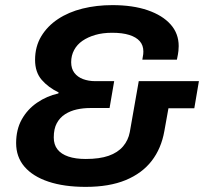

<svg xmlns="http://www.w3.org/2000/svg" viewBox="-20 -718 804 750"><path d="M315 12Q230 12 169 -8.5Q108 -29 75.5 -67Q43 -105 43 -159Q43 -212 65 -251.5Q87 -291 125 -317Q163 -343 208 -353L209 -357Q169 -376 143 -406Q117 -436 117 -484Q117 -536 141 -576Q165 -616 206.5 -643.5Q248 -671 302.5 -684.5Q357 -698 419 -698Q499 -698 557 -678Q615 -658 646.5 -622.5Q678 -587 678 -538Q678 -531 677 -519.5Q676 -508 671 -485H536Q539 -500 539.5 -506.5Q540 -513 540 -517Q540 -541 526 -557Q512 -573 485 -581.5Q458 -590 418 -590Q381 -590 352 -581.5Q323 -573 302 -558.5Q281 -544 269.5 -522.5Q258 -501 258 -475Q258 -450 270.5 -433.5Q283 -417 304.5 -409Q326 -401 352 -401H426L408 -296H331Q305 -296 280 -290.5Q255 -285 234.5 -272Q214 -259 202 -237Q190 -215 190 -181Q190 -153 204.5 -134.5Q219 -116 247 -106.5Q275 -97 315 -97Q369 -97 404.5 -109.5Q440 -122 460.5 -146Q481 -170 487 -202L522 -401H757L739 -295H638L622 -206Q610 -138 572.5 -89.5Q535 -41 471 -14.5Q407 12 315 12Z"/></svg>

Font: Archivo SemiBold
Style: Bold Italic
Weight: 700
Italic angle: -10°
Version: Version 2.001